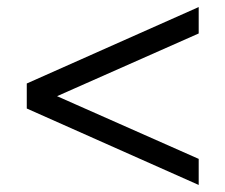

<svg xmlns="http://www.w3.org/2000/svg" viewBox="-20 -560 640 545"><path d="M544 -35 56 -252V-323L544 -540V-465L90 -264V-310L544 -109Z"/></svg>

Font: Nunito Sans 12pt ExtraLight Medium
Style: Regular
Weight: 500
Version: Version 3.101;gftools[0.9.27]